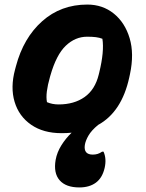

<svg xmlns="http://www.w3.org/2000/svg" viewBox="-20 -572 640 842"><path d="M224 129Q230 96 249 65.5Q268 35 294 10Q273 12 250 12Q170 12 116.5 -25Q63 -62 44 -125.5Q25 -189 46 -267L50 -282Q83 -406 165 -479Q247 -552 363 -552Q430 -552 479 -512.5Q528 -473 548.5 -404.5Q569 -336 550 -247L547 -233Q514 -81 410 -24Q381 0 368 22.5Q355 45 352 64Q346 106 387 106Q398 106 408 103Q418 100 428 93H434Q448 124 439 164Q429 208 400.5 229Q372 250 328 250Q269 250 241.5 218.5Q214 187 224 129ZM362 -411Q310 -411 268.5 -371.5Q227 -332 201 -241L199 -234Q189 -199 185.5 -171.5Q182 -144 186 -124Q209 -114 237 -114Q305 -114 351 -146.5Q397 -179 413 -245L415 -253Q438 -347 429 -402Q416 -407 400.5 -409Q385 -411 362 -411Z"/></svg>

Font: Recursive Mn Csl St XBd
Style: Italic
Weight: 800
Italic angle: -15°
Monospace: yes
Version: Version 1.079;hotconv 1.0.112;makeotfexe 2.5.65598; ttfautoh